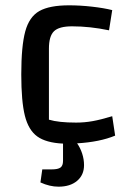

<svg xmlns="http://www.w3.org/2000/svg" viewBox="-20 -530 493 722"><path d="M270 9Q282 26 289 47.5Q296 69 296 91Q296 128 270 150Q244 172 200 172Q167 172 132 156L139 107H174Q198 107 207.5 100Q217 93 217 75V10Q153 7 120 -17Q87 -41 73.5 -95Q60 -149 60 -250Q60 -357 75 -412Q90 -467 128 -488.5Q166 -510 240 -510Q281 -510 325.5 -505Q370 -500 402 -492L390 -416Q318 -431 251 -431Q202 -431 183 -412.5Q164 -394 164 -347V-80Q200 -69 266 -69Q298 -69 328.5 -74.5Q359 -80 402 -93L413 -20Q355 4 270 9Z"/></svg>

Font: Changa
Style: Regular
Weight: 400
Designer: Eduardo Rodriguez Tunni
Foundry: Eduardo Rodriguez Tunni
Version: Version 2.002; ttfautohint (v1.5.10-5e6f)